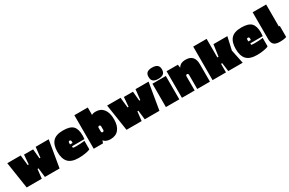

<svg xmlns="http://www.w3.org/2000/svg" viewBox="167 -2239 5558 3695"><g transform="rotate(-30 2946.0 -391.0)"><path d="M835 0H509L485 -204H463L440 0H104L14 -591H312L337 -363H359L376 -573H578L598 -363H619L645 -591H935Z M1537 -327 1532 -250H1256V-216Q1281 -210 1329 -210Q1431 -210 1494 -219L1515 -222V-34Q1507 -29 1489.5 -21.5Q1472 -14 1406 -2Q1340 10 1259 10Q1099 10 1028.5 -66Q958 -142 958 -294.5Q958 -447 1027.5 -524Q1097 -601 1255 -601Q1413 -601 1475 -537Q1537 -473 1537 -327ZM1241 -339V-300H1298V-339Q1298 -352 1289.5 -360Q1281 -368 1268.5 -368Q1256 -368 1248.5 -360Q1241 -352 1241 -339Z M1594 -745H1892V-619L1890 -576Q1895 -588 1923 -594.5Q1951 -601 1983 -601Q2094 -601 2155.5 -521.5Q2217 -442 2217 -297.5Q2217 -153 2153 -74.5Q2089 4 1971 4Q1891 4 1841 -35Q1830 -44 1821 -57L1800 0H1594ZM1877 -303V-219Q1877 -206 1884.5 -198Q1892 -190 1904.5 -190Q1917 -190 1925.5 -198Q1934 -206 1934 -219V-303Q1934 -315 1925.5 -323.5Q1917 -332 1905 -332Q1893 -332 1885 -323.5Q1877 -315 1877 -303Z M3054 0H2728L2704 -204H2682L2659 0H2323L2233 -591H2531L2556 -363H2578L2595 -573H2797L2817 -363H2838L2864 -591H3154Z M3346 -792Q3496 -792 3496 -671Q3496 -602 3459 -572Q3422 -542 3346 -542Q3270 -542 3234 -572Q3198 -602 3198 -668Q3198 -734 3234.5 -763Q3271 -792 3346 -792ZM3198 0V-519H3496V0Z M3837 -317V0H3554V-591H3805L3815 -518Q3819 -529 3833 -545Q3847 -561 3863 -572Q3907 -601 3980 -601Q4078 -601 4127.5 -547Q4177 -493 4177 -390V0H3894V-317Q3894 -329 3885.5 -337.5Q3877 -346 3865 -346Q3853 -346 3845 -337.5Q3837 -329 3837 -317Z M4533 -190V0H4235V-745H4533V-332H4559L4596 -591H4905L4841 -307L4905 0H4584L4559 -190Z M5499 -327 5494 -250H5218V-216Q5243 -210 5291 -210Q5393 -210 5456 -219L5477 -222V-34Q5469 -29 5451.5 -21.5Q5434 -14 5368 -2Q5302 10 5221 10Q5061 10 4990.5 -66Q4920 -142 4920 -294.5Q4920 -447 4989.5 -524Q5059 -601 5217 -601Q5375 -601 5437 -537Q5499 -473 5499 -327ZM5203 -339V-300H5260V-339Q5260 -352 5251.5 -360Q5243 -368 5230.5 -368Q5218 -368 5210.5 -360Q5203 -352 5203 -339Z M5556 -147V-745H5856V-257H5877V-11Q5824 10 5729.5 10Q5635 10 5595.5 -29Q5556 -68 5556 -147Z"/></g></svg>

Font: Erica One
Style: Regular
Weight: 400
Designer: Miguel Hernandez
Foundry: Miguel Hernandez
Version: Version 1.003